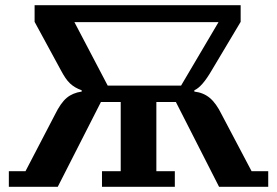

<svg xmlns="http://www.w3.org/2000/svg" viewBox="-20 -718 1065 738"><path d="M14 -60H78L191 -277Q213 -322 236 -341.5Q259 -361 294 -366V-371Q280 -376 269 -382.5Q258 -389 249 -397.5Q240 -406 231.5 -418.5Q223 -431 214 -448L113 -634V-698H905V-634L794 -448Q757 -384 727 -371V-366Q762 -362 786.5 -341.5Q811 -321 832 -278L947 -60H1011V0H822L656 -326H581V-60H652V0H372V-60H444V-326H368L202 0H14ZM676 -389 820 -633H266L394 -389Z"/></svg>

Font: IBM Plex Serif SmBld
Style: Regular
Weight: 600
Designer: Mike Abbink, Paul van der Laan, Pieter van Rosmalen
Foundry: Bold Monday
Version: Version 3.001